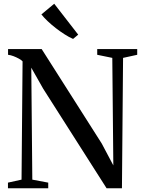

<svg xmlns="http://www.w3.org/2000/svg" viewBox="-20 -1005 762 1025"><path d="M22.5 0V-30L95 -46L100.5 -677.5Q94 -684.5 81 -691.8Q68 -699 52.5 -705Q37 -711 23 -712.5V-743H202.5L523 -239L585 -122L579.5 -696L499 -712.5V-743H712.5V-712.5L637 -696L631 0H549L210.5 -531.5L147 -643.5L152.5 -46L237.5 -30V0ZM369.5 -797.5Q348.5 -806.5 324.8 -821.8Q301 -837 277.5 -855.2Q254 -873.5 234 -892.5Q214 -911.5 201 -928L269.5 -985L397.5 -820L370.5 -797.5Z"/></svg>

Font: Merriweather 96pt
Style: Regular
Weight: 400
Version: Version 2.100